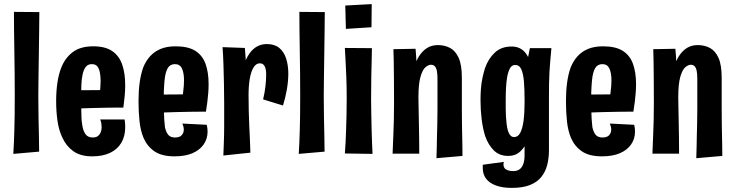

<svg xmlns="http://www.w3.org/2000/svg" viewBox="-20 -751 3593 937"><path d="M45 0Q47 -30 48 -57.5Q49 -85 50 -116.5Q51 -148 51.5 -188.5Q52 -229 52 -284Q52 -333 51.5 -389.5Q51 -446 50 -503Q49 -560 48.5 -609.5Q48 -659 48 -693L172 -692Q172 -643 171 -590.5Q170 -538 169.5 -485.5Q169 -433 168 -382Q167 -331 167 -283Q167 -231 168 -178.5Q169 -126 170 -82.5Q171 -39 171 -11Z M430 12Q373 12 338 -13Q303 -38 284 -80Q267 -116 260.5 -161.5Q254 -207 254 -258Q254 -305 260 -346.5Q266 -388 279 -421Q298 -469 335.5 -497Q373 -525 435 -525Q494 -525 528 -501.5Q562 -478 576.5 -435.5Q591 -393 591 -335Q591 -310 588.5 -282.5Q586 -255 582 -226L468 -302Q469 -317 470 -330.5Q471 -344 471 -357Q471 -381 467 -399Q463 -417 454.5 -427.5Q446 -438 428 -438Q409 -438 398.5 -424.5Q388 -411 383 -387Q378 -365 377 -335.5Q376 -306 376 -271Q376 -246 376.5 -223Q377 -200 377.5 -180Q378 -160 381 -144Q385 -113 397 -96.5Q409 -80 432 -80Q448 -80 457 -86.5Q466 -93 471 -104.5Q476 -116 476 -130Q476 -139 474.5 -148.5Q473 -158 469 -168H588Q590 -158 590.5 -148.5Q591 -139 591 -130Q591 -86 572 -54Q553 -22 517 -5Q481 12 430 12ZM289 -218 285 -310 559 -312 582 -226Q582 -226 562 -226Q542 -226 509 -225.5Q476 -225 436.5 -224Q397 -223 358 -221.5Q319 -220 289 -218Z M832 12Q770 12 734.5 -12Q699 -36 681 -77Q666 -112 661 -158Q656 -204 656 -258Q656 -307 661.5 -347.5Q667 -388 679 -422Q692 -454 713 -477Q734 -500 764.5 -512.5Q795 -525 837 -525Q898 -525 933 -503Q968 -481 983 -439.5Q998 -398 998 -341Q998 -321 996.5 -299.5Q995 -278 992 -254.5Q989 -231 985 -206L870 -271Q872 -288 874 -303Q876 -318 877 -332.5Q878 -347 878 -359Q878 -395 868 -416.5Q858 -438 834 -438Q810 -438 798.5 -418.5Q787 -399 783 -359Q782 -347 781 -333Q780 -319 779.5 -303.5Q779 -288 779 -271Q779 -241 779.5 -215Q780 -189 781.5 -168Q783 -147 785 -130Q791 -104 802 -92Q813 -80 834 -80Q857 -80 867 -91.5Q877 -103 877 -119Q877 -126 875 -133.5Q873 -141 870 -148L989 -142Q991 -134 992 -125.5Q993 -117 993 -109Q993 -73 973.5 -45.5Q954 -18 918.5 -3Q883 12 832 12ZM691 -198 688 -289 962 -291 985 -206Q985 -206 964.5 -206Q944 -206 911 -205.5Q878 -205 838.5 -204Q799 -203 760.5 -201.5Q722 -200 691 -198Z M1264 -266Q1272 -299 1275.5 -330.5Q1279 -362 1279 -387Q1279 -414 1271.5 -428Q1264 -442 1248 -442Q1230 -442 1217.5 -422Q1205 -402 1199 -367Q1193 -332 1193 -287L1148 -245Q1148 -303 1154 -350Q1160 -397 1170.5 -432Q1181 -467 1197.5 -490Q1214 -513 1235 -524.5Q1256 -536 1282 -536Q1320 -536 1343 -517Q1366 -498 1376.5 -465Q1387 -432 1387 -392Q1387 -355 1380 -314.5Q1373 -274 1361 -236ZM1070 8Q1071 -20 1072 -44.5Q1073 -69 1073.5 -91.5Q1074 -114 1074 -137.5Q1074 -161 1074 -188Q1074 -215 1074 -247Q1074 -290 1073 -339.5Q1072 -389 1070.5 -436.5Q1069 -484 1066 -521L1175 -517Q1177 -489 1179.5 -457Q1182 -425 1185.5 -385Q1189 -345 1193 -287Q1193 -244 1194 -207Q1195 -170 1196.5 -137Q1198 -104 1199.5 -72Q1201 -40 1202 -6Z M1438 0Q1440 -30 1441 -57.5Q1442 -85 1443 -116.5Q1444 -148 1444.5 -188.5Q1445 -229 1445 -284Q1445 -333 1444.5 -389.5Q1444 -446 1443 -503Q1442 -560 1441.5 -609.5Q1441 -659 1441 -693L1565 -692Q1565 -643 1564 -590.5Q1563 -538 1562.5 -485.5Q1562 -433 1561 -382Q1560 -331 1560 -283Q1560 -231 1561 -178.5Q1562 -126 1563 -82.5Q1564 -39 1564 -11Z M1798 0 1663 -2Q1665 -26 1666.5 -54.5Q1668 -83 1669 -116Q1670 -149 1671 -186.5Q1672 -224 1672 -267Q1672 -329 1670 -378Q1668 -427 1666 -462Q1664 -497 1663 -517L1795 -516Q1795 -500 1794 -464.5Q1793 -429 1792 -378.5Q1791 -328 1791 -266Q1791 -227 1792 -191Q1793 -155 1793.5 -121.5Q1794 -88 1795.5 -57.5Q1797 -27 1798 0ZM1793 -618 1668 -610 1665 -724 1794 -731Z M2237 10 2110 21Q2111 -5 2111.5 -30Q2112 -55 2112.5 -82Q2113 -109 2114 -142Q2115 -175 2115 -218Q2115 -236 2115 -259Q2115 -282 2115 -309Q2115 -336 2115 -365Q2115 -390 2112 -405Q2109 -420 2102 -427.5Q2095 -435 2083 -435Q2071 -435 2056.5 -423Q2042 -411 2032 -376Q2022 -341 2022 -274L1980 -225Q1980 -282 1985 -329.5Q1990 -377 1999.5 -414.5Q2009 -452 2025.5 -477.5Q2042 -503 2064.5 -517Q2087 -531 2117 -531Q2150 -531 2176.5 -517Q2203 -503 2218.5 -468.5Q2234 -434 2234 -371Q2234 -346 2234 -325Q2234 -304 2234 -286.5Q2234 -269 2234 -253Q2234 -237 2234 -222Q2234 -179 2234.5 -147.5Q2235 -116 2235.5 -90.5Q2236 -65 2236.5 -41Q2237 -17 2237 10ZM1896 -1Q1897 -28 1898 -52Q1899 -76 1900 -102.5Q1901 -129 1902 -163.5Q1903 -198 1903 -247Q1903 -314 1902.5 -365.5Q1902 -417 1901.5 -454Q1901 -491 1900 -511L2008 -513Q2009 -503 2010.5 -482Q2012 -461 2013.5 -430.5Q2015 -400 2017.5 -360.5Q2020 -321 2022 -274Q2023 -213 2024 -165.5Q2025 -118 2025.5 -79Q2026 -40 2026 -1Z M2477 166Q2433 166 2401 154.5Q2369 143 2352.5 121.5Q2336 100 2336 70Q2336 65 2336 61Q2336 57 2336 53L2439 39Q2438 42 2437.5 45Q2437 48 2437 52Q2437 62 2442 69Q2447 76 2458 80Q2469 84 2484 84Q2504 84 2516 75Q2528 66 2534 48.5Q2540 31 2540 7Q2540 -19 2540 -60.5Q2540 -102 2540 -157Q2540 -212 2540 -277Q2540 -320 2542 -354.5Q2544 -389 2548 -417Q2552 -445 2556.5 -469Q2561 -493 2566 -516H2671Q2668 -483 2665.5 -455Q2663 -427 2661.5 -400.5Q2660 -374 2659.5 -344.5Q2659 -315 2659 -278Q2659 -232 2659 -198.5Q2659 -165 2659 -137Q2659 -109 2659 -81Q2659 -53 2659 -18Q2659 19 2651 52Q2643 85 2623 111Q2603 137 2567.5 151.5Q2532 166 2477 166ZM2461 10Q2417 10 2390 -17Q2363 -44 2348 -86Q2336 -124 2330.5 -169.5Q2325 -215 2325 -262Q2325 -290 2327 -317.5Q2329 -345 2334.5 -370.5Q2340 -396 2347 -419Q2364 -466 2395.5 -495Q2427 -524 2477 -524Q2516 -524 2540.5 -497.5Q2565 -471 2577 -410.5Q2589 -350 2589 -250L2540 -265Q2540 -314 2537 -352Q2534 -390 2524.5 -412Q2515 -434 2494 -434Q2478 -434 2469 -418Q2460 -402 2455 -375Q2451 -351 2449.5 -322.5Q2448 -294 2448 -263Q2448 -243 2448 -223Q2448 -203 2449 -184.5Q2450 -166 2452 -150Q2454 -129 2458.5 -114Q2463 -99 2470.5 -90.5Q2478 -82 2489 -82Q2508 -82 2519 -103Q2530 -124 2535 -161.5Q2540 -199 2540 -248L2589 -250Q2589 -232 2586.5 -200.5Q2584 -169 2576.5 -133Q2569 -97 2555 -64.5Q2541 -32 2518 -11Q2495 10 2461 10Z M2918 12Q2856 12 2820.5 -12Q2785 -36 2767 -77Q2752 -112 2747 -158Q2742 -204 2742 -258Q2742 -307 2747.5 -347.5Q2753 -388 2765 -422Q2778 -454 2799 -477Q2820 -500 2850.5 -512.5Q2881 -525 2923 -525Q2984 -525 3019 -503Q3054 -481 3069 -439.5Q3084 -398 3084 -341Q3084 -321 3082.5 -299.5Q3081 -278 3078 -254.5Q3075 -231 3071 -206L2956 -271Q2958 -288 2960 -303Q2962 -318 2963 -332.5Q2964 -347 2964 -359Q2964 -395 2954 -416.5Q2944 -438 2920 -438Q2896 -438 2884.5 -418.5Q2873 -399 2869 -359Q2868 -347 2867 -333Q2866 -319 2865.5 -303.5Q2865 -288 2865 -271Q2865 -241 2865.5 -215Q2866 -189 2867.5 -168Q2869 -147 2871 -130Q2877 -104 2888 -92Q2899 -80 2920 -80Q2943 -80 2953 -91.5Q2963 -103 2963 -119Q2963 -126 2961 -133.5Q2959 -141 2956 -148L3075 -142Q3077 -134 3078 -125.5Q3079 -117 3079 -109Q3079 -73 3059.5 -45.5Q3040 -18 3004.5 -3Q2969 12 2918 12ZM2777 -198 2774 -289 3048 -291 3071 -206Q3071 -206 3050.5 -206Q3030 -206 2997 -205.5Q2964 -205 2924.5 -204Q2885 -203 2846.5 -201.5Q2808 -200 2777 -198Z M3505 10 3378 21Q3379 -5 3379.5 -30Q3380 -55 3380.5 -82Q3381 -109 3382 -142Q3383 -175 3383 -218Q3383 -236 3383 -259Q3383 -282 3383 -309Q3383 -336 3383 -365Q3383 -390 3380 -405Q3377 -420 3370 -427.5Q3363 -435 3351 -435Q3339 -435 3324.5 -423Q3310 -411 3300 -376Q3290 -341 3290 -274L3248 -225Q3248 -282 3253 -329.5Q3258 -377 3267.5 -414.5Q3277 -452 3293.5 -477.5Q3310 -503 3332.5 -517Q3355 -531 3385 -531Q3418 -531 3444.5 -517Q3471 -503 3486.5 -468.5Q3502 -434 3502 -371Q3502 -346 3502 -325Q3502 -304 3502 -286.5Q3502 -269 3502 -253Q3502 -237 3502 -222Q3502 -179 3502.5 -147.5Q3503 -116 3503.5 -90.5Q3504 -65 3504.5 -41Q3505 -17 3505 10ZM3164 -1Q3165 -28 3166 -52Q3167 -76 3168 -102.5Q3169 -129 3170 -163.5Q3171 -198 3171 -247Q3171 -314 3170.5 -365.5Q3170 -417 3169.5 -454Q3169 -491 3168 -511L3276 -513Q3277 -503 3278.5 -482Q3280 -461 3281.5 -430.5Q3283 -400 3285.5 -360.5Q3288 -321 3290 -274Q3291 -213 3292 -165.5Q3293 -118 3293.5 -79Q3294 -40 3294 -1Z"/></svg>

Font: Truculenta ExtraBold
Style: Regular
Weight: 800
Version: Version 1.002